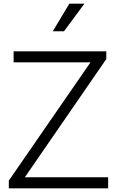

<svg xmlns="http://www.w3.org/2000/svg" viewBox="-20 -1024 635 1044"><path d="M28 0V-42L472 -685H54V-745H558V-703L115 -60H568V0ZM267 -854 357 -1004H439L328 -854Z"/></svg>

Font: Plus Jakarta Sans Light
Style: Regular
Weight: 300
Designer: Gumpita Rahayu
Foundry: Tokotype
Version: Version 2.006; ttfautohint (v1.8.4.7-5d5b)